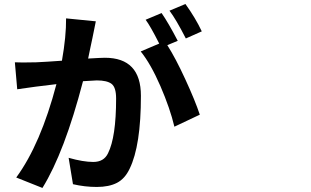

<svg xmlns="http://www.w3.org/2000/svg" viewBox="-20 -886 1540 952"><path d="M980.5 -730.5 901.4 -695.3Q852.5 -791 820.3 -833L899.4 -866.2Q949.2 -796.9 980.5 -730.5ZM259.8 -468.8Q149.4 -456.1 65.4 -443.4L53.7 -577.1Q80.1 -575.2 159.2 -577.1Q206.1 -579.1 287.1 -585Q308.6 -707 307.6 -794.9L455.1 -780.3Q449.2 -752.9 438.5 -698.2Q435.5 -684.6 428.2 -649.9Q420.9 -615.2 417 -595.7Q483.4 -599.6 500 -599.6Q678.7 -599.6 678.7 -411.1Q678.7 -164.1 623 -49.8Q599.6 0 560.1 20.5Q520.5 41 460 41Q400.4 41 341.8 27.3L320.3 -103.5Q392.6 -83 442.4 -83Q495.1 -83 515.6 -126Q555.7 -206.1 555.7 -397.5Q555.7 -453.1 533.2 -470.2Q510.7 -487.3 460 -487.3Q448.2 -487.3 391.6 -483.4Q299.8 -130.9 190.4 45.9L60.5 -5.9Q181.6 -170.9 259.8 -468.8ZM861.3 -683.6 809.6 -662.1Q850.6 -597.7 898.9 -492.7Q947.3 -387.7 970.7 -317.4L844.7 -257.8Q823.2 -348.6 775.4 -459Q727.5 -569.3 677.7 -630.9L769.5 -669.9Q725.6 -756.8 702.1 -788.1L781.2 -821.3Q814.5 -773.4 861.3 -683.6Z"/></svg>

Font: Bpmf Zihi Sans Bold
Style: Bold
Weight: 700
Foundry: But Ko
Version: Version 1.320